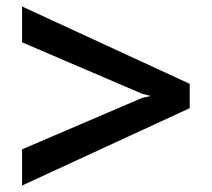

<svg xmlns="http://www.w3.org/2000/svg" viewBox="-20 -572 653 592"><path d="M48 0V-111.5L418 -270L444 -276L418 -283L48 -441.5V-552L565 -313.5V-238.5Z"/></svg>

Font: Expletus Sans SemiBold
Style: Regular
Weight: 600
Version: Version 7.500